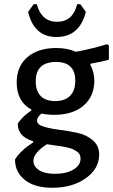

<svg xmlns="http://www.w3.org/2000/svg" viewBox="-20 -694 535 908"><path d="M360 -674 386 -638Q356 -519 247 -519Q141 -519 113 -638L139 -674H154Q176 -591 250 -591Q324 -591 345 -674ZM246 -467Q300 -467 338 -449Q415 -463 486 -485L495 -479V-412Q467 -403 409 -393L407 -388Q426 -353 426 -312Q426 -238 375 -194.5Q324 -151 237 -151Q205 -151 176 -157Q155 -139 155 -124Q155 -105 185.5 -95.5Q216 -86 259 -80.5Q302 -75 345 -66Q388 -57 418.5 -31Q449 -5 449 37Q449 104 385.5 149Q322 194 228 194Q144 194 97.5 157Q51 120 51 60Q76 19 137 -21V-26Q63 -48 64 -110Q90 -147 128 -171V-176Q59 -214 59 -304Q59 -380 109.5 -423.5Q160 -467 246 -467ZM245 -401Q149 -401 149 -309Q149 -264 172.5 -240Q196 -216 241 -216Q287 -216 311.5 -241Q336 -266 336 -312Q336 -401 245 -401ZM138 66Q138 93 164.5 110.5Q191 128 240 128Q293 128 327 108Q361 88 361 56Q361 45 356.5 36.5Q352 28 342 21.5Q332 15 323 11Q314 7 296.5 3Q279 -1 268 -2.5Q257 -4 234.5 -7Q212 -10 202 -12Q138 29 138 66Z"/></svg>

Font: Alegreya Sans Medium
Style: Regular
Weight: 500
Designer: Juan Pablo del Peral
Foundry: Huerta Tipografica
Version: Version 2.007